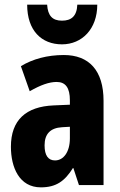

<svg xmlns="http://www.w3.org/2000/svg" viewBox="-20 -797 518 827"><path d="M399 -777H313C311 -727 287 -708 247 -708C206 -708 186 -729 183 -777H97C97 -665 159 -606 247 -606C333 -606 399 -672 399 -777ZM255 -560C184 -560 121 -543 70 -512L108 -404C155 -431 192 -444 224 -444C263 -444 281 -418 281 -365V-346L211 -343C92 -338 27 -280 27 -165C27 -76 63 10 156 10C222 10 259 -17 294 -73H296L320 0H426V-363C426 -494 363 -560 255 -560ZM247 -249 281 -251V-201C281 -143 254 -106 217 -106C188 -106 172 -127 172 -171C172 -220 197 -246 247 -249Z"/></svg>

Font: Noto Sans Khmer UI ExtraCondensed ExtraBold
Style: Regular
Weight: 800
Width: 2
Designer: Danh Hong and the Monotype Design Team
Foundry: Monotype Imaging Inc.
Version: Version 2.002